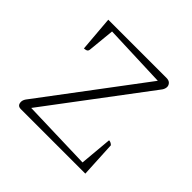

<svg xmlns="http://www.w3.org/2000/svg" viewBox="-121 -561 680 680"><g transform="rotate(45 219.0 -221.5)"><path d="M64 0Q46 0 46 -19Q46 -27 52 -36L336 -414L98 -423L88 -322Q87 -314 81 -312Q75 -310 70 -310L59 -443H350Q363 -443 369 -436.5Q375 -430 375 -422Q375 -413 369 -404L87 -29L352 -21L363 -143Q372 -143 380 -135L387 0Z"/></g></svg>

Font: Petrona Thin
Style: Regular
Weight: 100
Designer: Ringo R. Seeber
Foundry: Ringo R. Seeber
Version: Version 2.001; ttfautohint (v1.8.3)